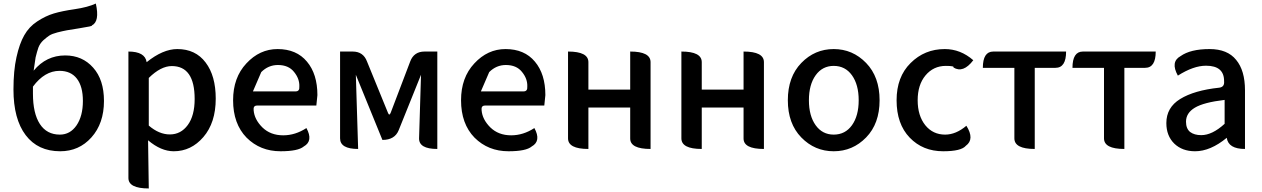

<svg xmlns="http://www.w3.org/2000/svg" viewBox="-20 -841 7125 1084"><path d="M166 -312Q166 -201 205 -141Q244 -81 318 -81Q376 -81 412 -133Q448 -186 448 -271Q448 -353 414 -397Q380 -441 316 -441Q232 -441 166 -352ZM320 13Q194 13 125 -78Q56 -169 56 -336Q56 -442 73 -518Q90 -595 117 -642Q144 -690 190 -720Q237 -751 284 -765Q331 -779 401 -789Q476 -800 521 -821Q544 -719 498 -697Q509 -694 426 -681Q381 -674 358 -670Q336 -666 304 -658Q273 -650 258 -640Q243 -630 224 -613Q206 -596 197 -573Q189 -550 181 -517L170 -442Q241 -528 348 -528Q445 -528 506 -459Q567 -391 567 -271Q567 -144 496 -65Q426 13 320 13Z M820 223Q705 223 705 164V-550Q799 -550 808 -490Q900 -564 981 -564Q1084 -564 1141 -488Q1198 -413 1198 -284Q1198 -148 1128 -67Q1059 13 961 13Q889 13 816 -49L820 223ZM939 -82Q1001 -82 1040 -135Q1079 -188 1079 -282Q1079 -468 950 -468Q888 -468 820 -401V-132Q878 -82 939 -82Z M1564 13Q1449 13 1372 -64Q1296 -142 1296 -275Q1296 -403 1371 -483Q1446 -564 1547 -564Q1654 -564 1713 -493Q1772 -423 1772 -304L1766 -245H1431Q1409 -245 1412 -219Q1416 -167 1461 -122Q1507 -77 1579 -77Q1647 -77 1710 -118Q1750 -45 1695 -14Q1663 13 1564 13ZM1408 -325H1649Q1672 -325 1670 -352Q1672 -396 1640 -435Q1609 -474 1549 -474Q1495 -474 1455 -434Z M2002 0Q1900 0 1900 -60V-550H1971Q2031 -550 2052 -494L2170 -205Q2178 -184 2186 -205L2296 -494Q2317 -550 2377 -550H2449V0Q2345 0 2346 -60L2357 -419L2231 -106Q2209 -51 2139 -51L1989 -419L2002 0Z M2851 13Q2736 13 2659 -64Q2583 -142 2583 -275Q2583 -403 2658 -483Q2733 -564 2834 -564Q2941 -564 3000 -493Q3059 -423 3059 -304L3053 -245H2718Q2696 -245 2699 -219Q2703 -167 2748 -122Q2794 -77 2866 -77Q2934 -77 2997 -118Q3037 -45 2982 -14Q2950 13 2851 13ZM2695 -325H2936Q2959 -325 2957 -352Q2959 -396 2927 -435Q2896 -474 2836 -474Q2782 -474 2742 -434Z M3302 0Q3187 0 3187 -60V-550Q3302 -550 3302 -490V-335H3538V-550Q3653 -550 3653 -490V0Q3538 0 3538 -59V-234H3302V0Z M3942 0Q3827 0 3827 -60V-550Q3942 -550 3942 -490V-335H4178V-550Q4293 -550 4293 -490V0Q4178 0 4178 -59V-234H3942V0Z M4870 -65Q4794 13 4687 13Q4580 13 4504 -65Q4428 -143 4428 -275Q4428 -407 4504 -485.5Q4580 -564 4687 -564Q4794 -564 4870 -485.5Q4946 -407 4946 -275Q4946 -143 4870 -65ZM4687 -81Q4752 -81 4790 -134Q4828 -187 4828 -275Q4828 -363 4790 -416Q4752 -469 4687 -469Q4623 -469 4585 -416Q4547 -363 4547 -275Q4547 -187 4585 -134Q4623 -81 4687 -81Z M5305 13Q5190 13 5116 -64Q5042 -141 5042 -275Q5042 -407 5121 -485Q5200 -564 5314 -564Q5403 -564 5475 -501Q5418 -426 5363 -460Q5370 -469 5320 -469Q5250 -469 5205 -415Q5161 -362 5161 -275Q5161 -188 5204 -134Q5247 -81 5316 -81Q5377 -81 5436 -131Q5484 -55 5433 -18Q5407 13 5305 13Z M5822 0Q5707 0 5707 -60V-458H5529Q5529 -550 5588 -550H5999Q5999 -458 5939 -458H5822V0Z M6328 0Q6213 0 6213 -60V-458H6035Q6035 -550 6094 -550H6505Q6505 -458 6445 -458H6328V0Z M6727 13Q6655 13 6610 -30Q6565 -74 6565 -146Q6565 -234 6643 -282Q6722 -331 6864 -346Q6894 -350 6891 -382Q6892 -470 6789 -470Q6718 -470 6630 -414Q6587 -492 6645 -524Q6701 -564 6809 -564Q6910 -564 6959 -503Q7009 -443 7009 -331V0Q6915 0 6906 -63Q6814 13 6727 13ZM6762 -78Q6824 -78 6894 -142V-277Q6776 -263 6726 -233Q6676 -203 6676 -154Q6676 -115 6699 -96Q6723 -78 6762 -78Z"/></svg>

Font: Swei Half Moon CJK SC
Style: Medium
Weight: 500
Version: Version 2.071